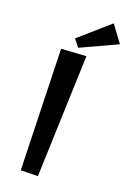

<svg xmlns="http://www.w3.org/2000/svg" viewBox="-173 -989 715 1050"><g transform="rotate(20 184.0 -463.5)"><path d="M74 -699 94 1 193 -1 218 -708ZM297 -928 126 -778 160 -736 368 -832Z"/></g></svg>

Font: Original Surfer
Style: Regular
Weight: 400
Designer: Astigmatic (AOETI)
Foundry: Astigmatic (AOETI)
Version: Version 1.001